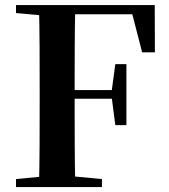

<svg xmlns="http://www.w3.org/2000/svg" viewBox="-20 -761 688 781"><path d="M45.1 0H394.7V-32.6L238.9 -47.3H198.2L45.1 -32.6ZM138.6 0H286.3C283.6 -115.1 283.6 -231.2 283.6 -359.2V-387.2C283.6 -510.8 283.6 -627.1 286.3 -740.5H138.6C141.4 -625.4 141.4 -510 141.4 -393.6V-346.1C141.4 -229 141.4 -112.9 138.6 0ZM212.6 -359.5H461.2V-394.7H212.6ZM449.1 -252H494.2V-500.1H449.1L434.6 -392.9V-363.5ZM45.1 -707.9 198.2 -694.2H212.6V-740.5H45.1ZM558.2 -548H610.1L609.4 -740.5H212.6V-702.9H581.3L509.1 -738.4Z"/></svg>

Font: Source Han Serif CN VF
Style: Regular
Weight: 250
Designer: Ryoko NISHIZUKA 西塚涼子 (kana & ideographs); Frank Grießhammer (Latin, Greek & Cyrillic); Wenlong ZHANG 张文龙 (bopomofo); San
Foundry: Adobe
Version: Version 2.002;hotconv 1.1.0;makeotfexe 2.6.0